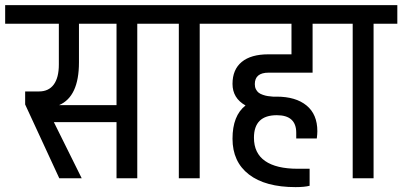

<svg xmlns="http://www.w3.org/2000/svg" viewBox="-32 -701 1582 755"><path d="M601.2 -607.7H507.8V0H426.2V-220.7H179.8L289.3 0H201.1L66.9 -290.2V-341.4H121.2Q159.4 -341.4 179.4 -368.6Q199.4 -395.7 199.4 -447.4V-607.7H-11.7V-680.7H601.2ZM426.2 -607.7H278.5V-455.7Q278.5 -321 200.3 -287.6H426.2Z M846.7 -607.7H753.3V0H671.2V-607.7H577.8V-680.7H846.7Z M1024.3 -415.3Q970 -415.3 970 -370.1Q970 -358.4 974.4 -349.9Q978.7 -341.4 985.2 -336.4Q991.7 -331.5 1002 -328Q1012.2 -324.5 1020.9 -323.2Q1029.5 -321.9 1041.3 -321H1055.6Q1130.8 -321 1173.3 -286.3Q1215.9 -251.5 1215.9 -185.1Q1215.9 -173.8 1213.7 -156.4H1132.9V-179Q1132.9 -248 1056.5 -248Q966.6 -248 966.6 -159.4Q966.6 -98.6 1010.4 -68Q1054.3 -37.4 1139 -37.4H1185.5V29.5Q1165.1 34.8 1130.3 34.8Q1011.3 34.8 946.8 -15Q882.3 -64.7 882.3 -155.5Q882.3 -246.3 933.5 -286.3Q882.3 -314.9 882.3 -371.2Q882.3 -427.5 918.5 -457.4Q954.8 -487.4 1023.5 -487.4H1114.2V-607.7H823.2V-680.7H1285V-607.7H1197.2V-415.3Z M1530.4 -607.7H1437V0H1354.9V-607.7H1261.5V-680.7H1530.4Z"/></svg>

Font: Puralecka Narrow
Style: Regular
Weight: 400
Designer: Hector Gatti, Marcela Romero, Pablo Cosgaya and Nicolas Silva
Version: Version 1.004;PS 001.004;hotconv 1.0.70;makeotf.lib2.5.58329